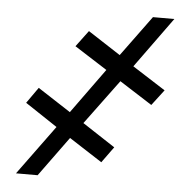

<svg xmlns="http://www.w3.org/2000/svg" viewBox="-49 -703 726 751"><g transform="rotate(5 314.0 -327.5)"><path d="M416.5 -394.5 286.6 -218.8 415 -134.8 369.6 -72.3 239.7 -156.2 126 0H41L183.1 -194.3L56.6 -278.3L100.6 -340.8L230 -256.8L357.9 -433.6L229.5 -515.6L276.9 -579.1L404.8 -496.1L521.5 -655.3H605.5L461.9 -457L591.8 -374L544.9 -312.5Z"/></g></svg>

Font: Inter 16pt
Style: Italic
Weight: 400
Italic angle: -9.3988°
Version: Version 4.001;git-66647c0bb